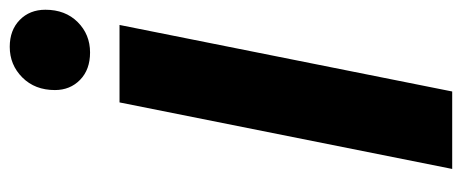

<svg xmlns="http://www.w3.org/2000/svg" viewBox="-304 -668 971 404"><g transform="rotate(-90 182.0 -465.5)"><path d="M29 0 169 -700H332L192 0ZM274 -762Q238 -762 216.5 -783Q195 -804 195 -836Q195 -878 221.5 -904.5Q248 -931 286 -931Q321 -931 342.5 -910Q364 -889 364 -856Q364 -814 338 -788Q312 -762 274 -762Z"/></g></svg>

Font: MOST Montserrat
Style: Bold Italic
Weight: 700
Italic angle: -11.3°
Designer: Julieta Ulanovsky
Foundry: Julieta Ulanovsky
Version: Version 8.000;March 11, 2024;FontCreator 15.0.0.2926 64-bit